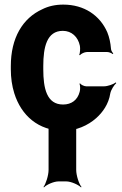

<svg xmlns="http://www.w3.org/2000/svg" viewBox="-20 -558 532 834"><path d="M168 -257V-271C168 -353 183 -424 253 -424C291 -424 319 -398 327 -359C329 -349 328 -326 324 -320L327 -318C331 -324 347 -332 357 -332H446C454 -332 465 -327 470 -323L472 -326C468 -330 462 -339 462 -347C460 -372 455 -396 446 -418C414 -491 346 -538 255 -538C220 -538 190 -531 164 -518C78 -479 27 -393 27 -271V-257C27 -220 32 -185 42 -153C72 -57 146 10 256 10C311 10 362 -13 398 -45C426 -70 452 -106 459 -152C462 -168 476 -189 485 -197L483 -200C473 -192 448 -183 431 -183H355C346 -183 331 -190 328 -196L325 -194C329 -188 329 -168 326 -159C317 -124 291 -104 254 -104C183 -104 168 -174 168 -257ZM311 180V6C311 -18 323 -55 334 -68L332 -70C320 -58 288 -44 268 -44H234C214 -44 182 -58 171 -70L169 -68C179 -55 191 -18 191 6V180C191 204 179 241 169 254L171 256C182 244 214 230 234 230H268C288 230 320 244 332 256L334 254C323 241 311 204 311 180Z"/></svg>

Font: Asimov
Style: EdgeNar
Weight: 500
Designer: Google
Version: Version 2.000980: 2014